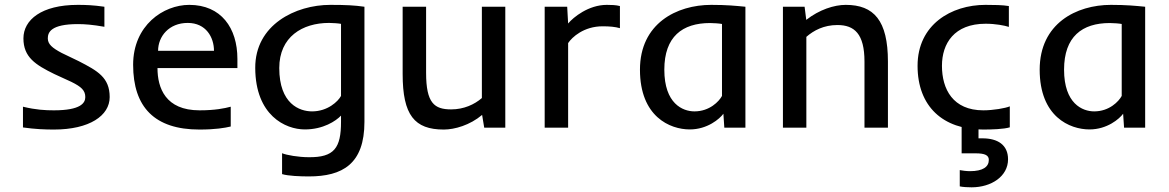

<svg xmlns="http://www.w3.org/2000/svg" viewBox="-20 -532 4872 800"><path d="M236.8 -311.5C197.3 -332.5 179.2 -348.1 179.2 -372.1C179.2 -396.5 190.9 -431.6 304.7 -431.6C333 -431.6 365.2 -429.2 415 -420.4V-503.9C368.2 -510.7 336.4 -511.7 303.7 -511.7C152.8 -511.7 77.6 -449.2 77.6 -372.1C77.6 -293.9 127.4 -262.2 206.1 -223.6L277.3 -190.9C318.8 -170.4 335.4 -155.3 335.4 -127.4C335.4 -103 316.4 -72.3 204.6 -72.3C168.5 -72.3 129.9 -74.2 75.7 -87.4V-1C126.5 6.3 168.9 7.8 204.6 7.8C353 7.8 437 -50.3 437 -127.4C437 -209.5 386.2 -236.8 308.6 -276.9Z M811 7.8C877.4 7.8 916.5 1 941.4 -4.9V-87.4C916 -80.6 876.5 -72.3 811.5 -72.3C669.4 -72.3 636.2 -165.5 636.2 -248.5H969.2V-286.6C969.2 -415.5 901.4 -511.7 768.6 -511.7C660.6 -511.7 534.7 -426.3 534.7 -262.2C534.7 -85.4 624.5 7.8 811 7.8ZM762.2 -436.5C838.4 -436.5 871.6 -376.5 871.6 -320.3H638.7C638.7 -380.4 684.1 -436.5 762.2 -436.5Z M1265.6 123C1224.6 123 1173.3 114.3 1155.3 106.4V193.4C1180.2 201.2 1231.9 203.1 1266.6 203.1C1407.2 203.1 1498.5 151.4 1498.5 -24.4V-503.9C1458 -509.8 1421.4 -511.7 1356 -511.7C1211.9 -511.7 1042.5 -429.2 1043.5 -248.5C1044.4 -51.3 1168.9 7.3 1250 7.3C1327.1 7.3 1379.4 -27.8 1400.9 -50.3V-24.4C1400.9 84 1373 124.5 1265.6 123ZM1280.3 -67.9C1228 -67.9 1143.6 -99.1 1143.6 -248.5C1143.6 -378.4 1239.7 -436.5 1351.1 -436.5C1366.7 -436.5 1391.1 -434.6 1400.9 -432.6V-132.3C1388.7 -109.4 1345.2 -67.9 1280.3 -67.9Z M1657.7 -503.9V-223.6C1657.7 -52.2 1707 7.8 1829.1 7.8C1874 7.8 1938 -10.3 1988.8 -53.2L1997.6 0H2085.4V-503.9H1987.8V-123.5C1957 -96.7 1912.6 -76.2 1859.9 -76.2C1789.6 -76.2 1755.4 -102.5 1755.4 -228.5V-503.9Z M2490.7 -422.4C2520 -422.4 2543 -420.4 2563 -414.6V-506.8C2545.9 -511.2 2527.8 -511.7 2508.3 -511.7C2432.1 -511.7 2368.7 -460 2347.2 -434.1L2343.3 -503.9H2249.5V0H2347.2V-352.5C2363.3 -377 2412.6 -422.4 2490.7 -422.4Z M2998 0H3085.9V-503.9C3045.4 -507.8 3008.8 -511.7 2943.4 -511.7C2799.3 -511.7 2646.5 -434.1 2646.5 -241.7C2646.5 -45.9 2771.5 7.3 2854 7.3C2927.7 7.3 2979 -37.1 2994.1 -58.1ZM2873.5 -67.9C2824.7 -67.9 2748 -100.1 2748 -241.7C2748 -379.4 2823.2 -436 2938.5 -436C2954.1 -436 2978.5 -434.1 2988.3 -432.1V-132.3C2976.1 -109.4 2936.5 -67.9 2873.5 -67.9Z M3679.7 0V-275.4C3679.7 -446.8 3621.1 -511.7 3503.9 -511.7C3455.6 -511.7 3393.6 -491.7 3339.4 -449.2L3332.5 -503.9H3242.2V0H3339.8V-378.4C3370.6 -405.3 3412.6 -427.7 3469.2 -427.7C3539.6 -427.7 3582 -391.6 3582 -275.4V0Z M4077.1 -72.3C3950.7 -72.3 3904.8 -160.2 3904.8 -257.8C3904.8 -350.6 3955.6 -433.1 4086.9 -433.1C4127.9 -433.1 4165.5 -425.8 4183.6 -419.9V-506.8C4158.7 -511.2 4120.6 -511.7 4085.9 -511.7C3943.8 -511.7 3803.2 -429.7 3803.2 -257.8C3803.2 -87.9 3909.7 7.8 4076.2 7.8C4110.8 7.8 4162.6 6.3 4187.5 -1.5V-88.9C4169.4 -81.1 4118.2 -72.3 4077.1 -72.3ZM3986.8 106.9H4045.4C4084.5 106.9 4100.1 115.2 4100.1 134.3C4100.1 163.1 4075.7 181.2 4021.5 181.2C4006.8 181.2 3988.8 178.7 3979 176.8V244.6C3992.7 247.6 4014.6 248.5 4028.3 248.5C4110.8 248.5 4180.2 202.6 4180.2 131.8C4180.2 71.8 4137.2 44.4 4073.7 44.4H4057.1V-41H3986.8Z M4663.6 0H4751.5V-503.9C4710.9 -507.8 4674.3 -511.7 4608.9 -511.7C4464.8 -511.7 4312 -434.1 4312 -241.7C4312 -45.9 4437 7.3 4519.5 7.3C4593.3 7.3 4644.5 -37.1 4659.7 -58.1ZM4539.1 -67.9C4490.2 -67.9 4413.6 -100.1 4413.6 -241.7C4413.6 -379.4 4488.8 -436 4604 -436C4619.6 -436 4644 -434.1 4653.8 -432.1V-132.3C4641.6 -109.4 4602.1 -67.9 4539.1 -67.9Z"/></svg>

Font: Inder
Style: Regular
Weight: 400
Designer: Irina Smirnova
Foundry: Irina Smirnova
Version: Version 1.001